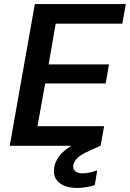

<svg xmlns="http://www.w3.org/2000/svg" viewBox="-20 -720 641 948"><path d="M28 0 152 -700H601L584 -603H255L220 -402H518L502 -308H203L165 -97H494L477 0ZM361 208Q325 208 297.5 197Q270 186 256 163.5Q242 141 248 105Q253 78 270 54Q287 30 320.5 7.5Q354 -15 409 -38L460 -58L477 -1L420 25Q381 42 363.5 59Q346 76 342 94Q339 114 351.5 125Q364 136 388 136Q403 136 422 132Q441 128 460 121L448 194Q428 200 405.5 204Q383 208 361 208Z"/></svg>

Font: DM Sans 10pt SemiBold
Style: Italic
Weight: 600
Italic angle: -10°
Version: Version 4.004;gftools[0.9.30]